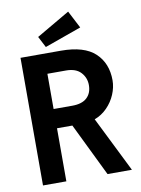

<svg xmlns="http://www.w3.org/2000/svg" viewBox="-89 -862 678 923"><g transform="rotate(-10 250.0 -401.0)"><path d="M45 0V-623H242Q356 -623 409 -573Q462 -523 462 -440Q462 -406 447.5 -371.5Q433 -337 406.5 -310Q380 -283 345 -270L479 0H360L234 -259H159V0ZM159 -353H250Q298 -353 322 -375.5Q346 -398 346 -437Q346 -473 322 -499Q298 -525 250 -525H159ZM174 -653 146 -707 309 -802 353 -717Z"/></g></svg>

Font: Inconsolata
Style: Bold
Weight: 700
Monospace: yes
Designer: Raph Levien, Cyreal, Brenton Simpson
Foundry: Raph Levien, Cyreal, Google
Version: Version 3.100; ttfautohint (v1.8.4.7-5d5b)